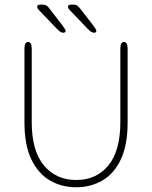

<svg xmlns="http://www.w3.org/2000/svg" viewBox="-20 -801 659 832"><path d="M310 10.5Q247.5 10.5 196.8 -18.8Q146 -48 116 -110Q86 -172 86 -270.5V-590.5Q86 -619 102 -619Q117.5 -619 117.5 -590.5V-272.5Q117.5 -147.5 170.2 -84.2Q223 -21 310 -21Q398 -21 449.8 -84.2Q501.5 -147.5 501.5 -272.5V-590.5Q501.5 -619 517 -619Q533 -619 533 -590.5V-270.5Q533 -172 503.5 -110Q474 -48 423.5 -18.8Q373 10.5 310 10.5ZM254.5 -659Q248 -659 241.2 -663.5Q234.5 -668 226 -676.5L150 -756Q145 -761.5 143 -765.5Q141 -769.5 141 -772.5Q141 -777 145.5 -779Q150 -781 156 -781H164Q175 -781 181 -777.2Q187 -773.5 193.5 -765L250 -691.5Q264.5 -672.5 264.5 -666.5Q264.5 -662.5 260.8 -660.8Q257 -659 254.5 -659ZM387.5 -659Q381.5 -659 374.8 -663.5Q368 -668 359.5 -676.5L283.5 -756Q274.5 -765.5 274.5 -772.5Q274.5 -777 279 -779Q283.5 -781 289 -781H297Q308.5 -781 314.2 -777.2Q320 -773.5 326.5 -765L383.5 -691.5Q390.5 -682 394 -676.2Q397.5 -670.5 397.5 -666.5Q397.5 -662.5 393.8 -660.8Q390 -659 387.5 -659Z"/></svg>

Font: Sono Monospace ExtraLight
Style: Regular
Weight: 250
Version: Version 2.112